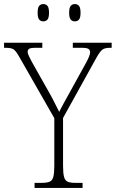

<svg xmlns="http://www.w3.org/2000/svg" viewBox="-29 -924 569 944"><path d="M141 0V-25H177Q201 -25 214.5 -30.5Q228 -36 233 -54Q238 -72 238 -108V-343L66 -644Q49 -674 37.5 -681.5Q26 -689 -1 -689H-9V-714H179V-689H147Q120 -689 113.5 -683.5Q107 -678 107 -670Q107 -660 113.5 -647.5Q120 -635 128 -619L198 -495Q216 -464 232 -433.5Q248 -403 262 -374Q270 -390 283 -414Q296 -438 314 -470L395 -617Q414 -652 414 -667Q414 -678 406 -683.5Q398 -689 371 -689H329V-714H520V-689H513Q487 -689 475 -680.5Q463 -672 445 -640L281 -344V-109Q281 -72 286 -54Q291 -36 304 -30.5Q317 -25 341 -25H377V0ZM339 -819Q326 -819 318.5 -828Q311 -837 311 -861Q311 -886 318.5 -895Q326 -904 339 -904Q352 -904 359.5 -895Q367 -886 367 -861Q367 -837 359.5 -828Q352 -819 339 -819ZM184 -819Q171 -819 163.5 -828Q156 -837 156 -861Q156 -886 163.5 -895Q171 -904 184 -904Q197 -904 204.5 -895Q212 -886 212 -861Q212 -837 204.5 -828Q197 -819 184 -819Z"/></svg>

Font: Noto Serif Tamil SemiCondensed ExtraLight
Style: Italic
Weight: 200
Width: 4
Italic angle: -12°
Designer: Indian Type Foundry, Tom Grace, and the Monotype Design Team
Foundry: Monotype Imaging Inc.
Version: Version 2.003; ttfautohint (v1.8.4.7-5d5b)